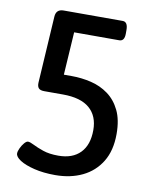

<svg xmlns="http://www.w3.org/2000/svg" viewBox="-81 -761 664 830"><g transform="rotate(10 251.5 -346.5)"><path d="M218 7Q166 7 125.5 -3Q85 -13 62.5 -27.5Q40 -42 40 -57Q40 -66 46.5 -80Q53 -94 62 -104.5Q71 -115 78 -115Q87 -115 104.5 -106Q122 -97 149.5 -87.5Q177 -78 217 -78Q279 -78 313 -113Q347 -148 347 -213Q347 -275 308 -308.5Q269 -342 191 -342H109Q91 -342 84 -350Q77 -358 78 -375L96 -667Q98 -700 131 -700H390Q413 -700 413 -664V-648Q413 -615 390 -615H192L180 -427H215Q258 -427 300 -417Q342 -407 375.5 -382.5Q409 -358 429 -317Q449 -276 449 -214Q449 -141 419 -92Q389 -43 337 -18Q285 7 218 7Z"/></g></svg>

Font: Asap Semi Condensed Medium
Style: Regular
Weight: 500
Width: 4
Designer: Pablo Cosgaya
Foundry: Omnibus-Type
Version: Version 3.001; ttfautohint (v1.8.4.7-5d5b)